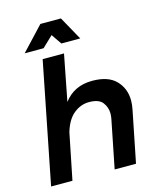

<svg xmlns="http://www.w3.org/2000/svg" viewBox="-136 -1043 945 1138"><g transform="rotate(-15 337.0 -473.5)"><path d="M428 -803H312L269 -866L203 -803H87L222 -947H348ZM555 0H424L483 -296Q486 -312 486 -327Q486 -365 463 -395Q440 -425 380 -425Q329.5 -425 286.8 -391Q244 -357 222 -283L165 0H34L181 -742H312L257 -459Q319 -542 431 -542Q529 -542 576.5 -492.5Q624 -443 624 -370Q624 -344 618 -315Z"/></g></svg>

Font: Argentum Sans Medium
Style: Italic
Weight: 500
Italic angle: -11°
Designer: Julieta Ulanovsky (font), Cristiano Sobral (main changes and remaster)
Foundry: Julieta Ulanovsky (font), Cristiano Sobral (main changes and remaster)
Version: Version 2.007;June 15, 2022;FontCreator 14.0.0.2814 64-bit; 